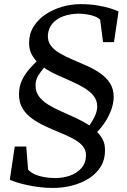

<svg xmlns="http://www.w3.org/2000/svg" viewBox="-20 -838 630 950"><path d="M499.5 -92Q499.5 -47 478 -12.8Q456.5 21.5 420 44.8Q383.5 68 337.5 80Q291.5 92 241.5 92Q209 92 176 88Q143 84 113.5 77.5Q84 71 61.8 64Q39.5 57 28.5 51L53 -113H110L119 1Q132 16 153.8 25.2Q175.5 34.5 201.5 38.8Q227.5 43 253 43Q293 43 327.5 30.5Q362 18 383.5 -7Q405 -32 405.5 -69.5Q405.5 -97.5 387.8 -117.2Q370 -137 340.2 -152.5Q310.5 -168 275 -182.5Q239.5 -197 204 -213.5Q168.5 -230 138.8 -251.2Q109 -272.5 91.2 -302.2Q73.5 -332 74 -373Q74.5 -410 88.2 -439.8Q102 -469.5 122.2 -493Q142.5 -516.5 161.5 -534.5Q144 -553 133.8 -575.2Q123.5 -597.5 124 -626Q124 -671 146.2 -706.5Q168.5 -742 205.5 -766.8Q242.5 -791.5 287.5 -804.5Q332.5 -817.5 379 -817.5Q424 -817.5 461.5 -811.2Q499 -805 526.2 -796.5Q553.5 -788 566.5 -781L544 -629.5H490L475.5 -740Q467.5 -749.5 450 -756.5Q432.5 -763.5 410.5 -767Q388.5 -770.5 366 -770.5Q344 -770 319.5 -765Q295 -760 272.5 -748Q250 -736 235 -715.8Q220 -695.5 217 -665.5Q215 -634.5 231.5 -612.5Q248 -590.5 277 -573.8Q306 -557 341 -542.2Q376 -527.5 411.8 -511.5Q447.5 -495.5 477 -474.8Q506.5 -454 524.5 -425.8Q542.5 -397.5 542.5 -358Q542 -326 530 -293.8Q518 -261.5 499.5 -233.5Q481 -205.5 460.5 -185Q479.5 -165.5 489.8 -144.5Q500 -123.5 499.5 -92ZM461 -311Q461 -341 443.5 -363.2Q426 -385.5 397 -403Q368 -420.5 333 -435.8Q298 -451 262.8 -467Q227.5 -483 198 -503Q184 -487 170 -465.2Q156 -443.5 156 -415.5Q155.5 -384 172.8 -361Q190 -338 218.8 -320.2Q247.5 -302.5 282.8 -287Q318 -271.5 354.2 -254.8Q390.5 -238 422.5 -217.5Q436 -235.5 448.5 -261.5Q461 -287.5 461 -311Z"/></svg>

Font: Merriweather 36pt
Style: Italic
Weight: 400
Italic angle: -7.8°
Version: Version 2.101